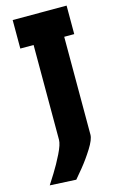

<svg xmlns="http://www.w3.org/2000/svg" viewBox="-130 -793 594 963"><g transform="rotate(-15 167.5 -312.0)"><path d="M320 -592H268V-84Q268 -59 240 -14.5Q212 30 181.5 67.5Q151 105 141 116L5 109Q13 97 38 57Q63 17 86 -29.5Q109 -76 109 -100V-592H40V-740H320Z"/></g></svg>

Font: Arvo
Style: Bold
Weight: 700
Designer: Anton Koovit (Cyrillic Expansion: Cyreal)
Foundry: Anton Koovit, Yassin Baggar
Version: Version 3.000